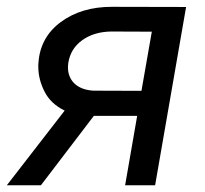

<svg xmlns="http://www.w3.org/2000/svg" viewBox="-52 -549 609 569"><path d="M279.3 -528.8C219.2 -528.8 168.9 -513.7 128.4 -483.9C87.9 -454.1 65.4 -413.6 62 -363.3C61.5 -359.4 61.5 -355.5 61.5 -351.6C61.5 -325.7 67.9 -301.3 80.1 -277.3C92.3 -253.4 111.8 -234.9 139.6 -221.2L-31.7 0H69.3L226.1 -205.6H354.5L318.8 0H407.7L499.5 -528.3ZM150.4 -362.8C154.8 -390.6 168.5 -413.1 191.4 -429.7C214.4 -446.3 243.2 -455.1 277.3 -455.6L397.9 -455.1L367.2 -279.8L225.6 -280.3C174.8 -282.7 149.4 -312 149.4 -349.1C149.4 -353.5 149.9 -357.9 150.4 -362.8Z"/></svg>

Font: Roboto
Style: Italic
Weight: 400
Italic angle: -12°
Designer: Google
Version: Version 2.137; 2017